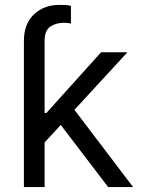

<svg xmlns="http://www.w3.org/2000/svg" viewBox="-20 -757 573 777"><path d="M417.6 0 225.9 -251.4 160.5 -180.4V0H76.7V-590.9Q76.7 -661.2 117.9 -699.2Q159.1 -737.2 218.8 -737.2Q231.5 -737.2 244.5 -736.7Q257.5 -736.2 267 -733V-661.9Q261.7 -663 254.6 -663.9Q247.5 -664.8 240.1 -664.8Q206 -664.8 183.2 -649.1Q160.5 -633.5 160.5 -590.9V-299.7H167.6L389.2 -545.5H495.7L281.2 -312.5L518.5 0Z"/></svg>

Font: Inter Zeller
Style: Regular
Weight: 400
Designer: Rasmus Andersson; Joe Bland
Foundry: zeller
Version: Version 3.015;git-dec3a8cb1